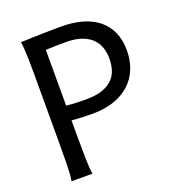

<svg xmlns="http://www.w3.org/2000/svg" viewBox="-131 -822 845 925"><g transform="rotate(-20 291.5 -359.0)"><path d="M178.2 -212.4Q178.2 -139.6 179.2 -84.2Q180.2 -28.8 185.5 0H78.1Q83.5 -29.3 84.5 -84.7Q85.4 -140.1 85.4 -212.4V-558.1Q85.4 -592.3 84.7 -621.8Q84 -651.4 82.5 -674.8Q81.1 -698.2 78.1 -712.9Q108.9 -713.9 143.1 -715.3Q172.4 -716.3 209.2 -717Q246.1 -717.8 285.6 -717.8Q344.7 -717.8 392.6 -704.3Q440.4 -690.9 474.1 -663.8Q507.8 -636.7 526.1 -596.4Q544.4 -556.2 544.4 -502.9Q544.4 -449.2 526.6 -406.2Q508.8 -363.3 475.3 -333.3Q441.9 -303.2 393.8 -287.1Q345.7 -271 285.6 -271Q258.8 -271 230.5 -272.2Q202.1 -273.4 178.2 -275.9ZM178.2 -351.6Q201.7 -348.6 226.1 -347.7Q250.5 -346.7 278.3 -346.7Q329.6 -346.7 363 -358.4Q396.5 -370.1 416.3 -390.4Q436 -410.6 443.8 -437.3Q451.7 -463.9 451.7 -493.2Q451.7 -522.5 443.1 -549.1Q434.6 -575.7 414.8 -595.7Q395 -615.7 362.3 -627.7Q329.6 -639.6 280.8 -639.6Q263.7 -639.6 250 -639.4Q236.3 -639.2 224.6 -638.9Q212.9 -638.7 201.7 -638.2Q190.4 -637.7 178.2 -637.2Z"/></g></svg>

Font: Andika
Style: Regular
Weight: 400
Designer: Victor Gaultney, Annie Olsen, Julie Remington, Don Collingsworth, Eric Hays
Foundry: SIL International
Version: Version 1.001